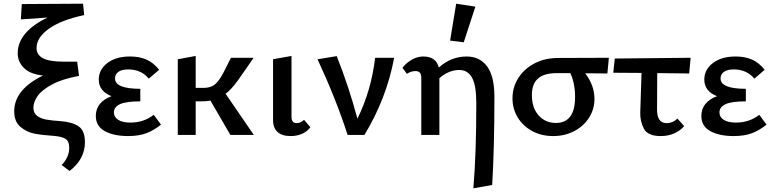

<svg xmlns="http://www.w3.org/2000/svg" viewBox="-20 -731 4191 1040"><path d="M440 39Q440 131 357 195L314 163Q355 120 355 70Q355 32 333 20Q311 8 271 5Q209 1 167 -7Q125 -15 91 -43.5Q57 -72 57 -128Q57 -246 213 -322Q144 -329 110 -362.5Q76 -396 76 -442Q76 -502 118.5 -551Q161 -600 238 -636L93 -626L98 -709L430 -711L436 -649H435Q312 -623 245 -575.5Q178 -528 178 -470Q178 -435 212 -416Q246 -397 325 -397H398L408 -320Q316 -303 261 -273Q206 -243 183.5 -210.5Q161 -178 161 -148Q161 -119 180.5 -104Q200 -89 229.5 -83.5Q259 -78 307 -75Q372 -70 406 -46.5Q440 -23 440 39Z M852 -56Q814 -25 773 -9.5Q732 6 674 6Q597 6 548 -20.5Q499 -47 499 -103Q499 -141 521 -168Q543 -195 584 -210Q515 -237 515 -300Q515 -354 561.5 -389.5Q608 -425 685 -425Q735 -425 773 -408.5Q811 -392 842 -353L786 -305Q745 -355 674 -355Q640 -355 621.5 -342Q603 -329 603 -306Q603 -250 740 -250V-182Q662 -182 629.5 -166.5Q597 -151 597 -122Q597 -97 620 -82Q643 -67 687 -67Q758 -67 813 -109Z M1228 0 1120 -186Q1099 -182 1066 -182H1040V0H943V-410L1040 -428V-255H1084Q1120 -255 1142.5 -272.5Q1165 -290 1189 -335L1231 -418H1354L1269 -296Q1233 -246 1202 -223L1355 0Z M1459 -84V-410L1559 -428V-100Q1558 -64 1588 -64Q1598 -64 1608.5 -69Q1619 -74 1627 -82L1661 -42Q1646 -20 1618 -7Q1590 6 1554 6Q1507 6 1482.5 -17Q1458 -40 1459 -84Z M2115 -418Q2074 -198 1954 0H1863Q1800 -195 1700 -410L1804 -427Q1870 -261 1916 -88Q1991 -240 2012 -418Z M2658 -207Q2658 75 2646 271L2544 289Q2560 102 2560 -172Q2560 -268 2537 -310Q2514 -352 2467 -352Q2439 -352 2410.5 -340Q2382 -328 2360 -307V0H2262V-310Q2262 -346 2231 -346Q2206 -346 2184 -331L2160 -364Q2182 -392 2212 -408.5Q2242 -425 2273 -425Q2342 -425 2357 -365Q2423 -425 2508 -425Q2578 -425 2618 -372Q2658 -319 2658 -207ZM2418 -511 2451 -711 2555 -695 2492 -502Z M3270 -333 3150 -334Q3200 -268 3200 -195Q3200 -139 3170.5 -93Q3141 -47 3090 -20.5Q3039 6 2976 6Q2913 6 2863 -21Q2813 -48 2784.5 -94.5Q2756 -141 2756 -198Q2756 -259 2788 -309Q2820 -359 2876 -388Q2932 -417 3003 -417L3278 -418ZM3069 -335H2996Q2927 -335 2894 -305.5Q2861 -276 2861 -216Q2861 -147 2897.5 -106Q2934 -65 2991 -65Q3095 -65 3095 -206Q3095 -244 3088 -277.5Q3081 -311 3069 -335Z M3540 -335 3539 -137Q3539 -64 3591 -64Q3607 -64 3622.5 -70.5Q3638 -77 3649 -89L3686 -48Q3666 -24 3633 -9Q3600 6 3559 6Q3489 6 3468 -33.5Q3447 -73 3448 -121L3455 -336L3302 -337L3310 -414L3721 -418L3713 -333Z M4132 -56Q4094 -25 4053 -9.5Q4012 6 3954 6Q3877 6 3828 -20.5Q3779 -47 3779 -103Q3779 -141 3801 -168Q3823 -195 3864 -210Q3795 -237 3795 -300Q3795 -354 3841.5 -389.5Q3888 -425 3965 -425Q4015 -425 4053 -408.5Q4091 -392 4122 -353L4066 -305Q4025 -355 3954 -355Q3920 -355 3901.5 -342Q3883 -329 3883 -306Q3883 -250 4020 -250V-182Q3942 -182 3909.5 -166.5Q3877 -151 3877 -122Q3877 -97 3900 -82Q3923 -67 3967 -67Q4038 -67 4093 -109Z"/></svg>

Font: Ysabeau Semibold
Style: Regular
Weight: 600
Designer: Christian Thalmann (Catharsis Fonts)
Version: Version 0.003